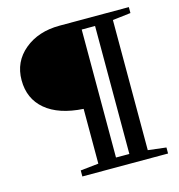

<svg xmlns="http://www.w3.org/2000/svg" viewBox="-100 -752 784 840"><g transform="rotate(-15 291.5 -331.5)"><path d="M170.4 0V-27.3L252.4 -36.1V-284.2Q141.6 -291 82 -341.1Q22.5 -391.1 22.5 -475.1Q22.5 -558.6 85.4 -610.8Q148.4 -663.1 245.1 -663.1H558.6V-636.2L476.6 -626.5V-37.1L558.6 -27.3V0ZM334 -42H394.5V-621.6H334Z"/></g></svg>

Font: Elstob SemiBold
Style: Regular
Weight: 600
Designer: Peter S. Baker
Version: Version 1.015